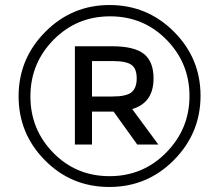

<svg xmlns="http://www.w3.org/2000/svg" viewBox="-20 -732 872 764"><path d="M672 -606Q778 -500 778 -351Q778 -202 672 -95Q566 12 415 12Q264 12 159 -94Q54 -200 54 -349Q54 -498 160 -605Q266 -712 416 -712Q566 -712 672 -606ZM641.5 -125Q734 -219 734 -350Q734 -481 642.5 -574Q551 -667 418 -667Q285 -667 193 -573.5Q101 -480 101 -348.5Q101 -217 192 -124Q283 -31 416 -31Q549 -31 641.5 -125ZM591 -420Q591 -323 506 -298L610 -157H526L432 -288H346V-157H278V-548H425Q514 -548 552.5 -517.5Q591 -487 591 -420ZM429 -489H346V-348H427Q483 -348 503.5 -365Q524 -382 524 -420.5Q524 -459 503 -474Q482 -489 429 -489Z"/></svg>

Font: Montreal
Style: Regular
Weight: 400
Designer: Julieta Ulanovsky, usr_local_share
Foundry: Julieta Ulanovsky, usr_local_share
Version: Version 2.001